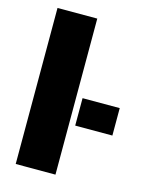

<svg xmlns="http://www.w3.org/2000/svg" viewBox="-118 -859 720 933"><g transform="rotate(15 242.0 -392.5)"><path d="M53.5 0H253.5V-785H53.5ZM284.5 -393V-255H471.5V-393Z"/></g></svg>

Font: Anybody Thin ExtraBold
Style: Regular
Weight: 800
Version: Version 1.113;gftools[0.9.25]